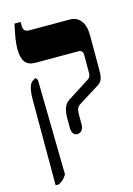

<svg xmlns="http://www.w3.org/2000/svg" viewBox="-132 -714 707 1021"><g transform="rotate(-15 222.0 -203.5)"><path d="M226 7C247 7 260 -11 260 -37V-85C260 -117 262 -131 283 -144L398 -216C421 -230 426 -253 426 -290V-485C426 -554 394 -592 343 -592H123C100 -592 88 -601 88 -625V-647H54C39 -578 34 -544 34 -513C34 -448 55 -417 108 -417H345C360 -417 369 -407 369 -392V-297C369 -275 366 -267 352 -258L229 -179C201 -160 195 -125 195 -84V-37C195 -7 207 7 226 7ZM43 240H60C79 231 90 222 106 197L97 -326L86 -339L69 -328C52 -317 43 -285 43 -228Z"/></g></svg>

Font: Noto Serif Hebrew ExtraCondensed Black
Style: Regular
Weight: 900
Width: 2
Designer: Monotype Design Team
Foundry: Monotype Imaging Inc.
Version: Version 2.004